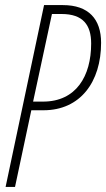

<svg xmlns="http://www.w3.org/2000/svg" viewBox="-20 -734 417 754"><path d="M2 0H39L103 -301H151C295 -301 377 -412 377 -566C377 -659 328 -714 227 -714H153ZM149 -335H110L184 -679H222C306 -679 338 -636 338 -563C338 -435 279 -335 149 -335Z"/></svg>

Font: Noto Sans ExtraCondensed ExtraLight
Style: Italic
Weight: 200
Width: 2
Italic angle: -12°
Designer: Monotype Design Team
Foundry: Monotype Imaging Inc.
Version: Version 2.013